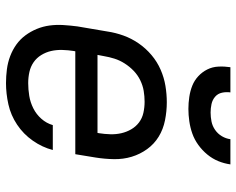

<svg xmlns="http://www.w3.org/2000/svg" viewBox="-94 -686 788 640"><g transform="rotate(90 300.0 -366.0)"><path d="M257 8Q234 8 211 5Q188 2 167 -6Q146 -14 128.5 -26.5Q111 -39 98 -56.5Q85 -74 76.5 -94.5Q68 -115 65 -137.5Q62 -160 63.5 -183.5Q65 -207 68 -230L85 -330Q89 -357 98.5 -383.5Q108 -410 124.5 -434Q141 -458 163.5 -477Q186 -496 212.5 -507.5Q239 -519 266.5 -523.5Q294 -528 321 -528Q351 -528 381 -522Q411 -516 435.5 -501Q460 -486 477 -462.5Q494 -439 502.5 -411Q511 -383 510.5 -352Q510 -321 505 -290L494 -223H151L150 -218Q147 -199 146.5 -179.5Q146 -160 150 -142.5Q154 -125 163.5 -109.5Q173 -94 187.5 -84Q202 -74 220 -70Q238 -66 257 -66Q278 -66 299.5 -69.5Q321 -73 341 -83Q361 -93 376 -110Q391 -127 397 -148H480Q471 -113 449 -81.5Q427 -50 395.5 -29Q364 -8 328 0Q292 8 257 8ZM163 -297H423L424 -302Q427 -321 427.5 -340Q428 -359 424 -376.5Q420 -394 411 -409.5Q402 -425 388 -435.5Q374 -446 356 -450Q338 -454 319 -454Q301 -454 283 -451Q265 -448 247.5 -439.5Q230 -431 216 -417.5Q202 -404 191.5 -387.5Q181 -371 175.5 -353.5Q170 -336 167 -318ZM343 -600Q323 -600 303 -603Q283 -606 265.5 -613Q248 -620 234 -633Q220 -646 211.5 -663Q203 -680 202 -700Q201 -720 204 -740H288Q286 -726 289 -712Q292 -698 302.5 -689Q313 -680 327 -677Q341 -674 355 -674Q370 -674 385 -677Q400 -680 413 -689Q426 -698 434 -711.5Q442 -725 444 -740H528Q525 -719 517 -699.5Q509 -680 495 -663Q481 -646 463 -633Q445 -620 425 -613Q405 -606 384 -603Q363 -600 343 -600Z"/></g></svg>

Font: Iosevka Etoile Oblique
Style: Regular
Weight: 400
Italic angle: -9°
Designer: Belleve Invis
Foundry: Belleve Invis
Version: Version 15.5.2; ttfautohint (v1.8.4)